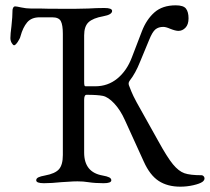

<svg xmlns="http://www.w3.org/2000/svg" viewBox="-20 -683 788 721"><path d="M520 -76 449 -232Q432 -270 409 -294.5Q386 -319 366 -323Q346 -327 305 -327Q296 -327 296 -308V-110Q296 -36 365 -24Q382 -21 390 -17Q398 -13 398 -6Q398 5 369 5Q337 5 311 1Q293 -2 271 -2Q254 -2 236.5 -0.5Q219 1 211 1Q173 5 145 5Q116 5 116 -6Q116 -13 124 -17Q132 -21 149 -24Q187 -31 201.5 -47.5Q216 -64 216 -101V-556Q216 -589 208.5 -603.5Q201 -618 176 -618H129Q98 -618 82 -599Q66 -580 57 -547Q55 -538 46.5 -525.5Q38 -513 33 -513Q29 -513 24 -521.5Q19 -530 19 -540Q19 -555 23 -585Q27 -621 27 -645Q27 -649 29.5 -654Q32 -659 37 -659Q42 -659 60 -655Q78 -651 96 -651H131Q150 -650 214 -650H263L311 -651Q343 -653 372 -653Q401 -653 401 -642Q401 -628 368 -622Q329 -615 312.5 -599.5Q296 -584 296 -550V-378Q296 -367 297 -363Q298 -359 302 -359H338Q385 -359 420.5 -388Q456 -417 475 -467L513 -566Q530 -610 560 -636.5Q590 -663 640 -663Q669 -663 678.5 -650.5Q688 -638 688 -614Q688 -591 676.5 -579Q665 -567 650 -567Q639 -567 619 -575Q603 -582 593 -582Q575 -582 563.5 -572.5Q552 -563 540 -533L506 -451Q489 -408 467 -380Q463 -375 463 -369Q463 -364 466 -358Q468 -353 473.5 -339Q479 -325 493 -299L574 -154Q608 -92 629.5 -66Q651 -40 672.5 -32.5Q694 -25 737 -25Q741 -25 744.5 -21.5Q748 -18 748 -13Q748 -6 740 0Q730 7 706 12.5Q682 18 657 18Q609 18 576 -3.5Q543 -25 520 -76Z"/></svg>

Font: EB Garamond
Style: Regular
Weight: 400
Designer: Georg Duffner and Octavio Pardo
Foundry: Georg Duffner
Version: Version 1.000; ttfautohint (v1.6)